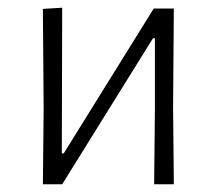

<svg xmlns="http://www.w3.org/2000/svg" viewBox="-20 -477 561 497"><path d="M91 0 93 -195 91 -454 141 -457 140 -80H145L378 -455H430L428 -199L430 0H379L381 -192V-378H376L141 0Z"/></svg>

Font: Alegreya Sans SC Light
Style: Regular
Weight: 300
Designer: Juan Pablo del Peral
Foundry: Huerta Tipografica
Version: Version 2.007